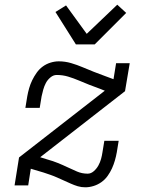

<svg xmlns="http://www.w3.org/2000/svg" viewBox="-20 -789 640 817"><path d="M343 8Q326 8 311 3.5Q296 -1 281.5 -7.5Q267 -14 252.5 -20.5Q238 -27 223.5 -33.5Q209 -40 194.5 -45Q180 -50 165 -55L111 -71L100 0H42L61 -119L426 -403L406 -411Q383 -419 360.5 -428Q338 -437 315.5 -446.5Q293 -456 270 -463Q247 -470 221 -470Q207 -470 194.5 -459.5Q182 -449 175 -435.5Q168 -422 164 -407.5Q160 -393 157 -379L149 -330H88L96 -379Q99 -396 104 -413.5Q109 -431 117 -447.5Q125 -464 136 -479.5Q147 -495 162 -506Q177 -517 195 -522.5Q213 -528 230 -528Q257 -528 282.5 -520.5Q308 -513 331.5 -503Q355 -493 379 -483.5Q403 -474 428 -465L463 -452L474 -520H532L512 -401L151 -120L183 -110Q205 -104 226 -95.5Q247 -87 267 -77.5Q287 -68 308 -59Q329 -50 353 -50Q367 -50 379 -60.5Q391 -71 398.5 -84.5Q406 -98 410 -112.5Q414 -127 416 -141L424 -190H485L477 -141Q474 -124 469 -106.5Q464 -89 456.5 -72.5Q449 -56 438 -40.5Q427 -25 411.5 -14Q396 -3 378 2.5Q360 8 343 8ZM303 -600 216 -738 261 -766 349 -645 479 -769 517 -734 383 -600Z"/></svg>

Font: Iosevka HT Light Extended
Style: Italic
Weight: 300
Width: 7
Italic angle: -9°
Monospace: yes
Designer: Belleve Invis
Foundry: Belleve Invis
Version: Version 32.3.0; ttfautohint (v1.8.4)